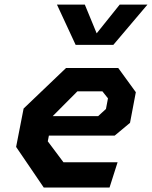

<svg xmlns="http://www.w3.org/2000/svg" viewBox="-20 -838 679 858"><path d="M175.5 0H469.5L505.5 -113H263.5L193.5 -206.5L198.5 -232H492.5L561 -289L587 -426L508.5 -534H275L85.5 -353L52 -181.5ZM215.5 -319 326 -430H437.5L462.5 -398.5L453.5 -351L418.5 -319ZM234.5 -817.5H359L412 -689L515 -817.5H639L486.5 -637.5H318Z"/></svg>

Font: Monaspace Krypton
Style: Bold Italic
Weight: 700
Italic angle: -11°
Designer: Riley Cran & the Lettermatic Team
Foundry: Lettermatic
Version: Version 1.101 (Monaspace Krypton)